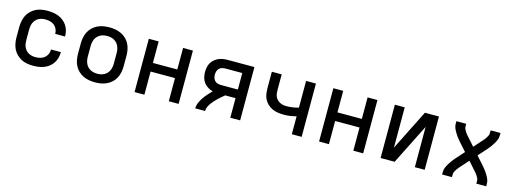

<svg xmlns="http://www.w3.org/2000/svg" viewBox="-12 -1165 4824 1809"><g transform="rotate(15 2400.0 -260.0)"><path d="M297 8Q268 8 238.5 3Q209 -2 183 -15Q157 -28 135.5 -49Q114 -70 101 -96Q88 -122 82.5 -151.5Q77 -181 77 -210V-310Q77 -339 82.5 -368.5Q88 -398 101 -424Q114 -450 135.5 -471Q157 -492 183 -505Q209 -518 238.5 -523Q268 -528 297 -528Q324 -528 351 -524Q378 -520 403.5 -510Q429 -500 450.5 -483Q472 -466 487 -443.5Q502 -421 509.5 -394.5Q517 -368 517 -341V-336H421V-339Q421 -362 411 -383.5Q401 -405 383 -419Q365 -433 342.5 -438.5Q320 -444 297 -444Q280 -444 263 -440.5Q246 -437 230.5 -428.5Q215 -420 203.5 -406.5Q192 -393 185 -377.5Q178 -362 175.5 -344.5Q173 -327 173 -310V-210Q173 -193 175.5 -175.5Q178 -158 185 -142.5Q192 -127 203.5 -113.5Q215 -100 230.5 -91.5Q246 -83 263 -79.5Q280 -76 297 -76Q320 -76 342.5 -81.5Q365 -87 383 -101Q401 -115 411 -136.5Q421 -158 421 -181V-184H517V-179Q517 -152 509.5 -125.5Q502 -99 487 -76.5Q472 -54 450.5 -37Q429 -20 403.5 -10Q378 0 351 4Q324 8 297 8Z M900 8Q870 8 841 3Q812 -2 785 -15Q758 -28 736.5 -48.5Q715 -69 701.5 -95.5Q688 -122 682.5 -151Q677 -180 677 -210V-310Q677 -340 682.5 -369Q688 -398 701.5 -424.5Q715 -451 736.5 -471.5Q758 -492 785 -505Q812 -518 841 -523Q870 -528 900 -528Q930 -528 959 -523Q988 -518 1015 -505Q1042 -492 1063.5 -471.5Q1085 -451 1098.5 -424.5Q1112 -398 1117.5 -369Q1123 -340 1123 -310V-210Q1123 -180 1117.5 -151Q1112 -122 1098.5 -95.5Q1085 -69 1063.5 -48.5Q1042 -28 1015 -15Q988 -2 959 3Q930 8 900 8ZM900 -76Q918 -76 935 -79.5Q952 -83 967.5 -91.5Q983 -100 995 -113Q1007 -126 1014 -142Q1021 -158 1024 -175Q1027 -192 1027 -210V-310Q1027 -328 1024 -345Q1021 -362 1014 -378Q1007 -394 995 -407Q983 -420 967.5 -428.5Q952 -437 935 -440.5Q918 -444 900 -444Q882 -444 865 -440.5Q848 -437 832.5 -428.5Q817 -420 805 -407Q793 -394 786 -378Q779 -362 776 -345Q773 -328 773 -310V-210Q773 -192 776 -175Q779 -158 786 -142Q793 -126 805 -113Q817 -100 832.5 -91.5Q848 -83 865 -79.5Q882 -76 900 -76Z M1285 0V-520H1381V-310H1619V-520H1715V0H1619V-226H1381V0Z M1877 0Q1877 -29 1889 -56.5Q1901 -84 1917.5 -108Q1934 -132 1953.5 -154Q1973 -176 1994 -197Q1968 -204 1945 -218.5Q1922 -233 1906 -254.5Q1890 -276 1883.5 -302.5Q1877 -329 1877 -355Q1877 -378 1881.5 -401Q1886 -424 1897.5 -444Q1909 -464 1926.5 -479Q1944 -494 1965 -503.5Q1986 -513 2009 -516.5Q2032 -520 2055 -520H2315V0H2219V-191H2118Q2102 -178 2086.5 -164.5Q2071 -151 2056 -137Q2041 -123 2027 -107.5Q2013 -92 2001.5 -75.5Q1990 -59 1981.5 -40Q1973 -21 1973 0ZM2055 -275H2219V-436H2055Q2038 -436 2022 -431.5Q2006 -427 1994.5 -415.5Q1983 -404 1978 -388Q1973 -372 1973 -355Q1973 -339 1978 -323Q1983 -307 1994.5 -295.5Q2006 -284 2022 -279.5Q2038 -275 2055 -275Z M2819 0V-175Q2790 -167 2760 -162.5Q2730 -158 2700 -158Q2671 -158 2641.5 -162Q2612 -166 2585.5 -178Q2559 -190 2537.5 -210.5Q2516 -231 2503.5 -257.5Q2491 -284 2488 -313.5Q2485 -343 2485 -372V-520H2581V-372Q2581 -355 2582.5 -338.5Q2584 -322 2590.5 -306Q2597 -290 2608.5 -277.5Q2620 -265 2635 -257Q2650 -249 2666.5 -245.5Q2683 -242 2700 -242Q2730 -242 2760 -246.5Q2790 -251 2819 -259V-520H2915V0Z M3085 0V-520H3181V-310H3419V-520H3515V0H3419V-226H3181V0Z M3685 0V-520H3781V-127L3978 -520H4115V0H4019V-393L3822 0Z M4285 0V-26Q4285 -48 4293.5 -68Q4302 -88 4313 -106.5Q4324 -125 4337 -142.5Q4350 -160 4364 -176L4439 -260L4364 -344Q4350 -360 4337 -377.5Q4324 -395 4313 -413.5Q4302 -432 4293.5 -452Q4285 -472 4285 -494V-520H4381V-494Q4381 -480 4387 -467.5Q4393 -455 4400.5 -443.5Q4408 -432 4417 -421.5Q4426 -411 4436 -400L4500 -328L4564 -400Q4574 -411 4583 -421.5Q4592 -432 4599.5 -443.5Q4607 -455 4613 -467.5Q4619 -480 4619 -494V-520H4715V-494Q4715 -472 4706.5 -452Q4698 -432 4687 -413.5Q4676 -395 4663 -377.5Q4650 -360 4636 -344L4561 -260L4636 -176Q4650 -160 4663 -142.5Q4676 -125 4687 -106.5Q4698 -88 4706.5 -68Q4715 -48 4715 -26V0H4619V-26Q4619 -40 4613 -52.5Q4607 -65 4599.5 -76.5Q4592 -88 4583 -98.5Q4574 -109 4564 -120L4500 -192L4436 -120Q4426 -109 4417 -98.5Q4408 -88 4400.5 -76.5Q4393 -65 4387 -52.5Q4381 -40 4381 -26V0Z"/></g></svg>

Font: Iosevka Fixed Curly Md Ex
Style: Regular
Weight: 500
Width: 7
Monospace: yes
Designer: Belleve Invis
Foundry: Belleve Invis
Version: Version 30.1.2